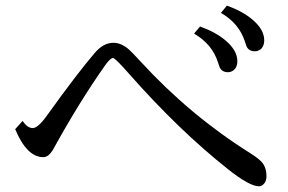

<svg xmlns="http://www.w3.org/2000/svg" viewBox="-20 -777 1010 673"><path d="M59.1 -353Q76.2 -328.1 94.7 -328.1Q113.3 -328.1 145 -372.6Q250 -519 312 -591.3Q342.3 -627 377.4 -627Q405.8 -627 433.1 -602.5Q443.8 -592.8 473.1 -561Q646.5 -372.1 858.4 -239.3Q893.1 -217.3 902.8 -202.1Q914.1 -184.6 914.1 -159.7Q914.1 -140.1 902.8 -130.4Q896 -124 887.7 -124Q854.5 -124 778.3 -184.6Q606 -321.3 432.1 -518.6Q383.8 -573.7 376 -573.7Q366.7 -573.7 348.1 -547.4Q258.8 -420.9 168 -256.3Q151.4 -226.1 131.8 -226.1Q74.2 -226.1 33.2 -324.2ZM681.2 -684.1Q735.8 -664.6 770.5 -635.3Q812 -600.1 812 -562.5Q812 -541.5 798.8 -530.8Q789.6 -523.9 778.8 -523.9Q758.3 -523.9 750 -541Q748.5 -543.9 744.1 -558.1Q724.6 -621.6 660.2 -659.2ZM775.4 -757.3Q830.1 -737.8 864.7 -708.5Q906.2 -673.3 906.2 -635.7Q906.2 -614.3 893.1 -604Q883.8 -597.2 873 -597.2Q852.5 -597.2 844.2 -614.3Q842.8 -617.2 838.4 -631.3Q818.4 -694.8 754.4 -731.9Z"/></svg>

Font: BIZ UDPMincho
Style: Regular
Weight: 400
Designer: TypeBank Co., Ltd.
Foundry: Morisawa Inc.
Version: Version 1.06